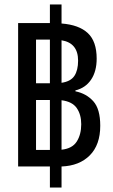

<svg xmlns="http://www.w3.org/2000/svg" viewBox="-20 -780 505 858"><path d="M61 -36V-677H203V-760H255V-675Q333 -669 372.5 -632Q412 -595 412 -518Q412 -461 387 -424Q362 -387 317 -376V-372Q366 -362 397 -327.5Q428 -293 428 -218Q428 -133 381.5 -86Q335 -39 255 -36V58H203V-36ZM141 -408H203V-603H141ZM329 -509Q329 -588 255 -600V-410Q296 -416 312.5 -441Q329 -466 329 -509ZM141 -110H203V-333H141ZM343 -225Q343 -268 323 -297Q303 -326 255 -332V-111Q303 -116 323 -147.5Q343 -179 343 -225Z"/></svg>

Font: Noto Sans Thai Looped Condensed
Style: Regular
Weight: 400
Width: 3
Designer: Sasikarn Vongin, Ben Mitchell
Foundry: The Fontpad Ltd
Version: Version 1.001; ttfautohint (v1.8.4.7-5d5b)